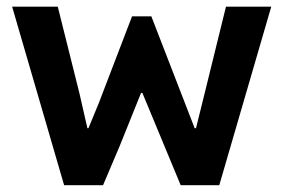

<svg xmlns="http://www.w3.org/2000/svg" viewBox="-20 -543 831 563"><path d="M15.6 -523.4H149.4L212.9 -269.5L236.3 -167H239.3L269.5 -240.2L367.2 -495.1H423.8L550.8 -167H554.7L580.1 -269.5L642.6 -523.4H775.4L623 0H509.8L397.5 -270.5H393.6L331.1 -115.2L282.2 0H168Z"/></svg>

Font: Reddit Sans Chocolate
Style: Bold
Weight: 700
Designer: Stephen Hutchings
Foundry: Reddit
Version: Version 1.011